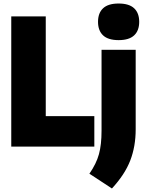

<svg xmlns="http://www.w3.org/2000/svg" viewBox="-20 -833 830 1091"><path d="M44 0V-740H240V-173H516V0ZM488 154Q527.5 97 542.2 43.2Q557 -10.5 557 -90V-550H751V-98Q751 -1 720.2 78.8Q689.5 158.5 616 238ZM537 -709Q537 -759 565.8 -786Q594.5 -813 654 -813Q713.5 -813 742.2 -786Q771 -759 771 -709Q771 -659 742.2 -632Q713.5 -605 654 -605Q594.5 -605 565.8 -632Q537 -659 537 -709Z"/></svg>

Font: Encode Sans Condensed Black
Style: Regular
Weight: 900
Width: 3
Designer: Multiple Designers
Foundry: Impallari Type
Version: Version 2.000